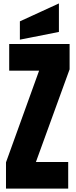

<svg xmlns="http://www.w3.org/2000/svg" viewBox="-20 -1121 450 1141"><path d="M385.3 0H15.6V-156.2L212.4 -701.2H34.7V-859.4H393.6V-709L193.4 -158.2H385.3ZM330.1 -931.2 98.1 -885.3V-994.1L330.1 -1100.6Z"/></svg>

Font: Anton
Style: Regular
Weight: 400
Designer: Vernon Adams, Tural Alisoy
Foundry: Vernon Adams
Version: Version 2.300